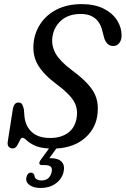

<svg xmlns="http://www.w3.org/2000/svg" viewBox="-20 -730 626 956"><path d="M296 128.5Q286.5 163.5 256 184.8Q225.5 206 182.5 206Q145.5 206 125.5 190Q105.5 174 112 151Q117.5 129.5 134.5 129.5Q146 129.5 151 141.5Q152 156.5 162.2 162.5Q172.5 168.5 187 168.5Q226 168.5 236.5 129Q246.5 92 205 92H189Q177 92 176 84Q175 76 183 65.5L224 9.5Q176 6.5 150.2 -6.5Q124.5 -19.5 112.2 -31.8Q100 -44 92 -44Q85 -44 78.8 -30.8Q72.5 -17.5 64.5 -4.2Q56.5 9 44 9Q30.5 9 23 0.2Q15.5 -8.5 19 -27.5L44 -187Q49.5 -219.5 72 -219.5Q84 -219.5 89.5 -211.5Q95 -203.5 99 -185L102 -148Q107.5 -100.5 139.2 -71.8Q171 -43 230.5 -43Q285 -43 320.8 -70.2Q356.5 -97.5 362.5 -150Q368 -194.5 345 -230.2Q322 -266 262 -310.5Q198.5 -357.5 170 -404.8Q141.5 -452 147 -512Q151.5 -566 181 -611Q210.5 -656 262.8 -682.8Q315 -709.5 387 -709.5Q451.5 -709.5 496 -687Q540.5 -664.5 563.2 -628.5Q586 -592.5 585.5 -551.5Q585 -530 573.8 -515.5Q562.5 -501 543.5 -501Q511.5 -501 498.5 -541.5L491.5 -569Q472.5 -660.5 382 -660.5Q320 -660.5 283 -626.5Q246 -592.5 240.5 -541.5Q236 -500 257.5 -462.5Q279 -425 336 -382Q389.5 -342.5 419 -309.5Q448.5 -276.5 459.2 -243Q470 -209.5 466 -167.5Q460 -94 405.2 -44.8Q350.5 4.5 260.5 9.5L225.5 58Q229 57.5 232.5 57.5Q270.5 57.5 287.5 76.2Q304.5 95 296 128.5Z"/></svg>

Font: Fraunces 144pt SuperSoft
Style: Italic
Weight: 400
Italic angle: -16°
Version: Version 1.000;[b76b70a41]